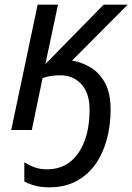

<svg xmlns="http://www.w3.org/2000/svg" viewBox="-20 -556 566 821"><path d="M191 245Q159 245 132.5 238.5Q106 232 84 220V138Q105 151 128 159.5Q151 168 181 168Q267 168 315 98.5Q363 29 363 -87Q363 -158 328 -196Q293 -234 237 -234Q214 -234 196.5 -231Q179 -228 162 -222L116 0H28L141 -536H228L174 -282L423 -536H526L288 -297Q331 -290 368.5 -267Q406 -244 429.5 -200.5Q453 -157 453 -87Q453 -21 437 39Q421 99 389 145Q357 191 307.5 218Q258 245 191 245Z"/></svg>

Font: Noto Sans IKEA
Style: Italic
Weight: 400
Italic angle: -12°
Designer: Monotype Design Team
Foundry: Monotype Imaging Inc.
Version: Version 2.001